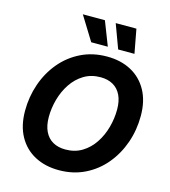

<svg xmlns="http://www.w3.org/2000/svg" viewBox="-135 -1056 1040 1173"><g transform="rotate(15 384.5 -469.0)"><path d="M345.7 9.8Q259.3 9.8 193.4 -25.4Q127.4 -60.5 90.6 -127.2Q53.7 -193.8 53.7 -288.1Q53.7 -377 81.8 -458Q109.9 -539.1 162.4 -601.8Q214.8 -664.6 288.6 -700.9Q362.3 -737.3 453.6 -737.3Q540 -737.3 605.5 -702.4Q670.9 -667.5 708 -600.8Q745.1 -534.2 745.1 -439.5Q745.1 -350.1 716.8 -269.3Q688.5 -188.5 636 -125.5Q583.5 -62.5 510 -26.4Q436.5 9.8 345.7 9.8ZM352.1 -122.6Q412.1 -122.6 457.5 -150.4Q502.9 -178.2 533.7 -224.6Q564.5 -271 579.8 -327.1Q595.2 -383.3 595.2 -439.5Q595.2 -493.7 577.4 -530.5Q559.6 -567.4 526.4 -586.2Q493.2 -605 447.8 -605Q387.7 -605 342 -577.1Q296.4 -549.3 265.4 -502.7Q234.4 -456.1 219 -400.1Q203.6 -344.2 203.6 -288.6Q203.6 -234.4 221.7 -197.3Q239.7 -160.2 272.9 -141.4Q306.2 -122.6 352.1 -122.6ZM506.3 -796.4 450.2 -948.2H581.1L609.4 -796.4ZM335.9 -796.4 242.2 -948.2H381.8L440.9 -796.4Z"/></g></svg>

Font: Inter 16pt
Style: Bold Italic
Weight: 700
Italic angle: -9.3988°
Version: Version 4.001;git-66647c0bb